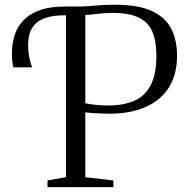

<svg xmlns="http://www.w3.org/2000/svg" viewBox="-20 -770 768 790"><path d="M175.5 0V-27.5L251.5 -41V-720L244.5 -731.5L251.5 -743H292.5Q323.5 -743 347.5 -745Q371.5 -747 396 -748.8Q420.5 -750.5 453 -750.5Q549.5 -750.5 605.2 -724.5Q661 -698.5 684.8 -651.2Q708.5 -604 708.5 -540.5Q708.5 -466 676.8 -413.2Q645 -360.5 584 -332Q523 -303.5 435 -302Q422 -302 400.2 -302.8Q378.5 -303.5 358.5 -305Q338.5 -306.5 331 -308V-41L446.5 -27.5V0ZM434 -336Q497.5 -337.5 539.5 -358.8Q581.5 -380 602.5 -424.5Q623.5 -469 623.5 -540.5Q623.5 -599 607.5 -638.2Q591.5 -677.5 551.8 -697.2Q512 -717 440.5 -717Q421.5 -717 400.5 -715Q379.5 -713 361.2 -710.8Q343 -708.5 331 -708.5V-345Q348.5 -341 377 -338.2Q405.5 -335.5 434 -336ZM34.5 -493Q32 -504 30.5 -518.8Q29 -533.5 29 -548.5Q29 -591 40.8 -626.8Q52.5 -662.5 78.8 -688.8Q105 -715 147.8 -729.5Q190.5 -744 252.5 -743L259.5 -724.5L252.5 -707Q198.5 -708 163.5 -695Q128.5 -682 112 -654.5Q95.5 -627 95.5 -583Q95.5 -562 99.8 -538Q104 -514 112 -493Z"/></svg>

Font: Merriweather 96pt Light
Style: Regular
Weight: 300
Version: Version 2.100